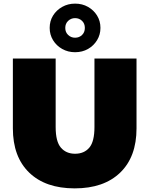

<svg xmlns="http://www.w3.org/2000/svg" viewBox="-20 -1023 824 1059"><path d="M392 16Q231 16 141 -71Q51 -158 51 -315V-700H287V-322Q287 -242 316 -208.5Q345 -175 394 -175Q444 -175 472.5 -208.5Q501 -242 501 -322V-700H733V-315Q733 -158 643 -71Q553 16 392 16ZM394 -735Q355 -735 323 -753Q291 -771 272.5 -801.5Q254 -832 254 -869Q254 -907 272.5 -937Q291 -967 323 -985Q355 -1003 394 -1003Q434 -1003 465.5 -985Q497 -967 515.5 -937Q534 -907 534 -869Q534 -832 515.5 -801.5Q497 -771 465.5 -753Q434 -735 394 -735ZM394 -815Q417 -815 432.5 -830Q448 -845 448 -869Q448 -893 432.5 -908Q417 -923 394 -923Q372 -923 356 -908Q340 -893 340 -869Q340 -845 356 -830Q372 -815 394 -815Z"/></svg>

Font: Montserrat Black
Style: Regular
Weight: 900
Designer: Julieta Ulanovsky
Foundry: Julieta Ulanovsky
Version: Version 9.000; ttfautohint (v1.8.4.7-5d5b)